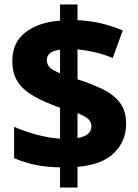

<svg xmlns="http://www.w3.org/2000/svg" viewBox="-20 -779 614 857"><path d="M248 -32Q183 -33 134 -44Q85 -55 43 -73V-213Q87 -193 143 -178Q199 -163 248 -160V-298Q178 -323 130.5 -350Q83 -377 59 -414Q35 -451 35 -507Q35 -590 94 -635Q153 -680 248 -687V-759H326V-689Q385 -686 434.5 -674Q484 -662 528 -643L483 -520Q445 -536 404.5 -545.5Q364 -555 326 -559V-425Q388 -405 437 -381.5Q486 -358 514.5 -321.5Q543 -285 543 -226Q543 -150 490 -97Q437 -44 326 -34V58H248ZM248 -557Q189 -550 189 -511Q189 -491 202.5 -478Q216 -465 248 -452ZM326 -163Q388 -173 388 -215Q388 -235 373.5 -248Q359 -261 326 -274Z"/></svg>

Font: Noto Sans Myanmar ExtraBold
Style: Regular
Weight: 800
Designer: Monotype Design Team
Foundry: Monotype Imaging Inc.
Version: Version 2.107; ttfautohint (v1.8.4.7-5d5b)